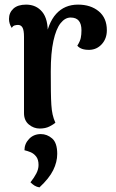

<svg xmlns="http://www.w3.org/2000/svg" viewBox="-20 -547 501 832"><path d="M152 10Q126 10 105 -7.5Q84 -25 84 -57V-387Q84 -416 77.5 -427.5Q71 -439 58 -439Q52 -439 44 -437Q36 -435 31 -426Q19 -444 19 -465Q19 -492 38 -509.5Q57 -527 93 -527Q137 -527 163 -495.5Q189 -464 187 -399V-358L175 -365Q187 -447 223.5 -487Q260 -527 318 -527Q373 -527 408 -498Q443 -469 443 -416Q443 -380 421.5 -356Q400 -332 368 -331Q331 -330 315 -349Q327 -368 330 -382.5Q333 -397 333 -416Q333 -443 321.5 -457Q310 -471 286 -471Q262 -471 242.5 -446.5Q223 -422 211.5 -370Q200 -318 200 -237Q200 -186 200.5 -151Q201 -116 202.5 -92.5Q204 -69 208 -51Q212 -33 220 -15Q212 -8 194.5 1Q177 10 152 10ZM151 265Q139 263 130 257.5Q121 252 112 243Q128 223 137.5 204.5Q147 186 147 168Q147 144 136.5 131Q126 118 112.5 112.5Q99 107 86 104Q86 76 106 55Q126 34 157 34Q184 34 206 53Q228 72 228 120Q228 155 210.5 190.5Q193 226 151 265Z"/></svg>

Font: Arima SemiBold
Style: Regular
Weight: 600
Designer: Joana Correia and Natanael Gama
Foundry: NDISCOVER
Version: Version 1.101;gftools[0.9.23]